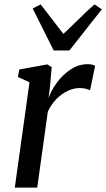

<svg xmlns="http://www.w3.org/2000/svg" viewBox="-20 -849 481 869"><path d="M199.5 -405Q212.5 -441.5 238.8 -476.8Q265 -512 300.8 -535.2Q336.5 -558.5 376.5 -558.5Q387 -558.5 396.5 -556.5Q406 -554.5 410.5 -551L387.5 -440Q381.5 -444 369 -447.2Q356.5 -450.5 340 -450.5Q313.5 -450.5 285.8 -437.2Q258 -424 234.5 -399.8Q211 -375.5 196.5 -344L148.5 0H47L113.5 -476.5L61 -500.5L67.5 -534.5L194 -557.5L214 -545.5L206.5 -457.5ZM164 -829 171 -820Q248 -721 267 -695.5Q281.5 -708.5 328 -754Q378 -804 407.5 -829L441 -807L294 -620.5H223L128 -810.5Z"/></svg>

Font: Merriweather Text
Style: Italic
Weight: 400
Italic angle: -7.8°
Designer: Eben Sorkin
Foundry: Eben Sorkin
Version: Version 2.100